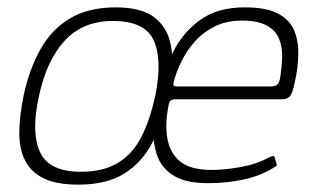

<svg xmlns="http://www.w3.org/2000/svg" viewBox="-20 -497 853 522"><path d="M193 5Q133 5 98 -12.5Q63 -30 47.5 -62Q32 -94 32.5 -138Q33 -182 44 -236Q59 -307 89 -361.5Q119 -416 169.5 -446.5Q220 -477 295 -477Q368 -477 404 -446.5Q440 -416 446.5 -361.5Q453 -307 438 -236Q423 -166 395 -111Q367 -56 318.5 -25.5Q270 5 193 5ZM200 -30Q262 -30 302 -55Q342 -80 365 -126Q388 -172 402 -236Q422 -334 398 -387Q374 -440 287 -440Q206 -440 156.5 -387Q107 -334 86 -236Q64 -138 88.5 -84Q113 -30 200 -30ZM409 -237Q423 -300 450 -354.5Q477 -409 524.5 -443Q572 -477 645 -477Q705 -477 737 -459.5Q769 -442 780.5 -412.5Q792 -383 791 -347.5Q790 -312 782 -276Q775 -241 767 -234Q759 -227 747 -227H453Q451 -227 446 -225Q441 -223 439 -214Q428 -161 435 -120.5Q442 -80 470.5 -57.5Q499 -35 555 -35Q591 -35 635 -43Q679 -51 711 -69Q715 -71 720.5 -72.5Q726 -74 727 -68L732 -51Q733 -49 732 -47Q731 -45 727 -43Q690 -19 642.5 -9Q595 1 545 1Q488 1 455.5 -17.5Q423 -36 409.5 -68.5Q396 -101 397.5 -144Q399 -187 409 -237ZM741 -282Q746 -312 747 -340.5Q748 -369 738.5 -392Q729 -415 704.5 -428Q680 -441 638 -441Q596 -441 564.5 -425.5Q533 -410 510.5 -385Q488 -360 474 -331.5Q460 -303 453 -277Q451 -269 451.5 -265.5Q452 -262 461 -262Q525 -262 588.5 -262Q652 -262 716 -262Q726 -262 732 -265.5Q738 -269 741 -282Z"/></svg>

Font: Glory ExtraLight
Style: Italic
Weight: 250
Italic angle: -12°
Version: Version 1.011